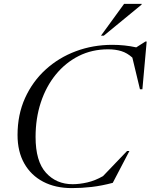

<svg xmlns="http://www.w3.org/2000/svg" viewBox="-20 -955 772 985"><path d="M558.5 -17Q502 -2 450.8 4Q399.5 10 348.5 10Q264 10 201.5 -22.8Q139 -55.5 104.5 -116.5Q70 -177.5 70 -262.5Q70 -367 108.5 -452Q147 -537 214.2 -598.2Q281.5 -659.5 369.2 -692.2Q457 -725 556 -725Q620 -725 679 -712L726 -742H732.5L710.5 -497H698L659 -659.5Q632.5 -683.5 602.2 -692.8Q572 -702 534.5 -702Q452 -702 384 -667.8Q316 -633.5 266.2 -572.5Q216.5 -511.5 189.5 -429.8Q162.5 -348 162.5 -252.5Q162.5 -127.5 215.8 -68.8Q269 -10 352.5 -10Q388 -10 428.2 -19.2Q468.5 -28.5 508.5 -51.5L632 -180.5H644ZM498 -772 616.5 -935H707L706 -931L512.5 -772Z"/></svg>

Font: Newsreader 72pt
Style: Italic
Weight: 400
Italic angle: -17°
Designer: Hugues Gentile
Foundry: Production Type
Version: Version 1.003; ttfautohint (v1.8.3)